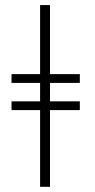

<svg xmlns="http://www.w3.org/2000/svg" viewBox="-20 -718 372 748"><path d="M291 -323.2V-289.1H174.8V9.8H136.2V-289.1H24.9V-323.2H136.2V-395H24.9V-429.2H136.2V-698.2H174.8V-429.2H291V-395H174.8V-323.2Z"/></svg>

Font: Linux Biolinum Capitals O
Style: Small Caps
Weight: 400
Designer: Philipp H. Poll
Foundry: Philipp H. Poll
Version: Version 1.0.4